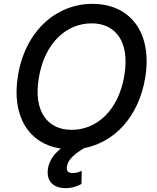

<svg xmlns="http://www.w3.org/2000/svg" viewBox="-20 -757 808 986"><path d="M725.5 -356.5C764.6 -592.7 646 -737.2 455.3 -737.2C269.2 -737.2 110.8 -599.4 72.4 -370C36.9 -156.2 131 -17.8 292.3 6C250 39.1 229 78.1 225.5 115.4C219.1 176.1 257.1 209.2 316.8 209.2C351.6 209.2 380.7 197.8 398.1 187.9L399.9 120.4C389.2 125 373.6 131.7 354 131.7C327.4 131.7 319.6 119 323.9 96.9C329.9 59.3 367.9 30.2 412.3 3.6C566.8 -25.9 691.8 -155.9 725.5 -356.5ZM179.3 -356.5C208.5 -536.9 321.7 -637.1 450.6 -637.1C572.4 -637.1 647.7 -544 618.6 -370C589.1 -189.6 476.6 -90.2 347.7 -90.2C226.2 -90.2 149.9 -182.5 179.3 -356.5Z"/></svg>

Font: Margiela Sans Medium
Style: Italic
Weight: 500
Italic angle: -9.39999°
Designer: Stefan Endress, Andreas Faust
Version: Version 1.100;FEAKit 1.0